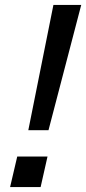

<svg xmlns="http://www.w3.org/2000/svg" viewBox="-20 -760 350 780"><path d="M95 -231 197 -740H310L177 -231ZM21 0 50 -124H173L145 0Z"/></svg>

Font: Instrument Sans Medium
Style: Italic
Weight: 500
Italic angle: -13°
Designer: Rodrigo Fuenzalida
Foundry: fragTYPE
Version: Version 1.000;gftools[0.9.28]